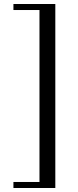

<svg xmlns="http://www.w3.org/2000/svg" viewBox="-20 -752 387 958"><path d="M256 186V-732H47V-702H177V156H47V186Z"/></svg>

Font: Libertinus Math
Style: Regular
Weight: 400
Designer: Philipp H. Poll, Khaled Hosny
Foundry: Caleb Maclennan
Version: Version 7.050;RELEASE